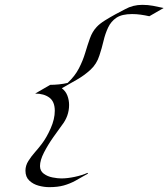

<svg xmlns="http://www.w3.org/2000/svg" viewBox="-20 -687 695 792"><path d="M183 85Q162 85 139.5 79Q117 73 101 58Q85 43 85 17Q85 -4 97 -23Q109 -42 124.5 -59.5Q140 -77 152 -93Q172 -119 189 -157.5Q206 -196 206 -230Q206 -268 183.5 -284.5Q161 -301 125 -301L187 -337Q204 -337 223.5 -339Q243 -341 259 -345Q289 -373 305.5 -405Q322 -437 331.5 -469Q341 -501 351 -529Q361 -557 379 -576Q391 -589 412.5 -602.5Q434 -616 457 -628.5Q480 -641 496 -649Q528 -667 567 -667Q590 -667 611.5 -663Q633 -659 655 -654L596 -620Q578 -624 560.5 -626.5Q543 -629 525 -629Q483 -629 460.5 -614Q438 -599 426 -573.5Q414 -548 407 -518Q400 -488 390 -458Q379 -423 353.5 -399.5Q328 -376 296.5 -358Q265 -340 235 -323Q251 -311 258 -292.5Q265 -274 265 -254Q265 -208 235 -170Q221 -151 199.5 -120.5Q178 -90 161.5 -58Q145 -26 145 -2Q145 18 160.5 29.5Q176 41 197 45Q218 49 233 49Q258 49 288.5 42.5Q319 36 341 26L343 29Q314 46 291 58.5Q268 71 243 78Q218 85 183 85Z"/></svg>

Font: My Soul
Style: Regular
Weight: 400
Designer: Robert E. Leuschke
Foundry: Robert E. Leuschke
Version: Version 1.010; ttfautohint (v1.8.4.7-5d5b)